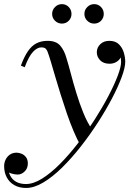

<svg xmlns="http://www.w3.org/2000/svg" viewBox="-86 -672 640 952"><path d="M43.5 260Q10 260 -14.5 246.2Q-39 232.5 -52.2 208Q-65.5 183.5 -65.5 151Q-65.5 134.5 -58 119.2Q-50.5 104 -36.8 94.5Q-23 85 -4 85Q8.5 85 21.5 90.5Q34.5 96 43.2 107.8Q52 119.5 52 138.5Q52 163 36.2 178.2Q20.5 193.5 1.5 193.5Q-11.5 193.5 -27 189Q-42.5 184.5 -53.5 175.2Q-64.5 166 -64.5 151H-45.5Q-45.5 179.5 -35 199.5Q-24.5 219.5 -4.8 230Q15 240.5 43 240.5Q79.5 240.5 122.8 213.5Q166 186.5 211.2 141Q256.5 95.5 300.2 38.8Q344 -18 382.8 -78.2Q421.5 -138.5 451 -194.8Q480.5 -251 497.5 -295.8Q514.5 -340.5 514.5 -365.5Q514.5 -384 508.8 -403.5Q503 -423 490.2 -436.2Q477.5 -449.5 456 -449.5V-468.5Q474.5 -468.5 488.8 -460.5Q503 -452.5 511 -439.8Q519 -427 519 -413Q519 -396.5 510.5 -383.5Q502 -370.5 488 -363.2Q474 -356 457 -356Q427 -356 410.5 -373.2Q394 -390.5 394 -413Q394 -436 411.2 -452.8Q428.5 -469.5 456 -469.5Q486.5 -469.5 503.8 -452.2Q521 -435 528 -410.8Q535 -386.5 535 -366Q535 -338 517.8 -290.8Q500.5 -243.5 470 -185.2Q439.5 -127 399.8 -65.2Q360 -3.5 314.5 54.5Q269 112.5 221.8 159Q174.5 205.5 128.8 232.8Q83 260 43.5 260ZM314.5 51.5Q296.5 20 279 -21.5Q261.5 -63 245.5 -109.5Q229.5 -156 215 -202.5Q200.5 -249 188.2 -291Q176 -333 166.2 -365.8Q156.5 -398.5 149.5 -416.5Q146.5 -424.5 140.2 -430.8Q134 -437 118.5 -437Q98.5 -437 77.5 -414.8Q56.5 -392.5 36.5 -338.5L17.5 -346.5Q34 -391.5 52.8 -418.5Q71.5 -445.5 95.2 -457.5Q119 -469.5 150 -469.5Q192.5 -469.5 212.8 -445.5Q233 -421.5 243 -385.5Q253.5 -352 265.5 -306Q277.5 -260 292.8 -210Q308 -160 327 -113Q346 -66 370.5 -30Q363 -19 356.8 -9.2Q350.5 0.5 344 10Q337.5 19.5 330.5 29.8Q323.5 40 314.5 51.5ZM381 -555Q361 -555 346.8 -569Q332.5 -583 332.5 -603Q332.5 -623 346.8 -637.2Q361 -651.5 381 -651.5Q401 -651.5 414.8 -637.2Q428.5 -623 428.5 -603Q428.5 -583 414.8 -569Q401 -555 381 -555ZM221 -555Q201 -555 186.8 -569Q172.5 -583 172.5 -603Q172.5 -623 186.8 -637.2Q201 -651.5 221 -651.5Q241 -651.5 254.8 -637.2Q268.5 -623 268.5 -603Q268.5 -583 254.8 -569Q241 -555 221 -555Z"/></svg>

Font: Bodoni Moda SC
Style: Italic
Weight: 400
Italic angle: -13°
Designer: Owen Earl
Foundry: indestructible type
Version: Version 2.005